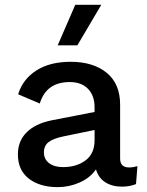

<svg xmlns="http://www.w3.org/2000/svg" viewBox="-20 -766 610 796"><path d="M292 -746.1H399.9L300.8 -578.1H219.2ZM372.1 -320.8Q372.1 -370.1 344.7 -397.9Q317.4 -425.8 269 -425.8Q171.9 -425.8 145 -336.9L55.2 -375Q74.2 -437.5 130.4 -473.6Q186.5 -509.8 272.9 -509.8Q366.2 -509.8 422.1 -464.4Q478 -418.9 478 -332V-108.9Q478 -71.8 515.1 -71.8Q531.7 -71.8 549.8 -77.1L543.9 -2.9Q518.1 7.8 485.8 7.8Q444.8 7.8 416.3 -10.5Q387.7 -28.8 377.9 -64Q354 -28.8 310.3 -9.5Q266.6 9.8 219.2 9.8Q145 9.8 99.6 -25.4Q54.2 -60.5 54.2 -126Q54.2 -181.2 90.3 -217.3Q126.5 -253.4 193.8 -267.1L372.1 -301.8ZM162.1 -133.8Q162.1 -106 183.6 -89.6Q205.1 -73.2 241.2 -73.2Q297.4 -73.2 334.7 -101.1Q372.1 -128.9 372.1 -185.1V-227.1L246.1 -201.2Q201.7 -192.4 181.9 -177.2Q162.1 -162.1 162.1 -133.8Z"/></svg>

Font: Work Sans Medium
Style: Regular
Weight: 500
Designer: Wei Huang
Foundry: Wei Huang
Version: Version 2.012